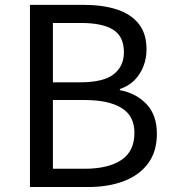

<svg xmlns="http://www.w3.org/2000/svg" viewBox="-20 -753 697 773"><path d="M100.6 0V-733.4H317.9Q392.5 -733.4 449.1 -715.4Q505.7 -697.4 537.8 -658Q569.9 -618.6 569.9 -553.9Q569.9 -517.9 557.3 -485.7Q544.7 -453.5 521.1 -429.8Q497.4 -406.1 462.6 -394.7V-390.1Q528.3 -377.6 570 -333.6Q611.6 -289.7 611.6 -214.5Q611.6 -142.8 576.3 -95.2Q541 -47.6 478.6 -23.8Q416.3 0 334.1 0ZM193 -421.6H301.8Q396.6 -421.6 437.7 -454Q478.9 -486.5 478.9 -542.1Q478.9 -606.5 435.4 -633.5Q392 -660.5 306.1 -660.5H193ZM193 -73.6H321.1Q415.3 -73.6 468.3 -108.7Q521.2 -143.7 521.2 -218Q521.2 -286.5 469.2 -318.4Q417.2 -350.3 321.1 -350.3H193Z"/></svg>

Font: Noto Sans JP
Style: Regular
Weight: 100
Designer: Ryoko NISHIZUKA 西塚涼子 (kana, bopomofo & ideographs); Paul D. Hunt (Latin, Greek & Cyrillic); Sandoll Communications 산돌커뮤니
Foundry: Adobe
Version: Version 2.004;hotconv 1.0.118;makeotfexe 2.5.65603